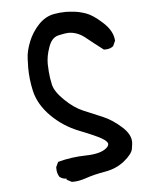

<svg xmlns="http://www.w3.org/2000/svg" viewBox="-49 -559 598 728"><g transform="rotate(-5 250.0 -195.0)"><path d="M202 127H195L176 117V113Q162 113 150 104Q141 90 141 73V66L150 47Q201 33 256.5 32Q312 31 335 12Q345 4 345 -4Q345 -14 322.5 -27Q300 -40 240 -63.5Q180 -87 135 -132Q90 -177 78 -230Q68 -275 68 -318Q68 -325 69 -353.5Q70 -382 84 -417Q98 -452 124 -479.5Q150 -507 184 -513Q206 -517 228 -517Q238 -517 259 -515Q280 -513 305.5 -504Q331 -495 367 -462Q403 -429 405 -392L396 -372Q384 -362 366 -362H360Q327 -387 291 -416Q263 -437 231 -437Q221 -437 193.5 -431Q166 -425 154 -387Q143 -356 143 -326Q143 -319 144.5 -296.5Q146 -274 152 -247Q158 -220 192.5 -186.5Q227 -153 261.5 -138.5Q296 -124 333 -108.5Q370 -93 405 -61Q436 -33 436 -3Q436 2 433 21.5Q430 41 399 66.5Q368 92 324 99.5Q280 107 249 118Q222 127 202 127Z"/></g></svg>

Font: Xiaolai SC
Style: Regular
Weight: 400
Designer: Nozomi Seto 瀬戸のぞみ
Version: Version 3.11;December 4, 2020;FontCreator 13.0.0.2613 64-bit